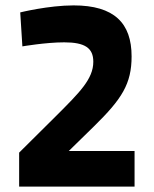

<svg xmlns="http://www.w3.org/2000/svg" viewBox="-20 -692 570 712"><path d="M479 0V-132H235L329 -224C432 -325 468 -381 468 -483C468 -606 404 -672 253 -672C160 -672 55 -646 55 -646L63 -520C63 -520 150 -535 218 -535C295 -535 326 -514 326 -463C326 -399 275 -349 188 -262L51 -126V0Z"/></svg>

Font: TitilliumText22L
Style: 999 wt
Weight: 900
Designer: Campivisivi
Foundry: Campivisivi
Version: 1.000